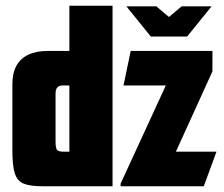

<svg xmlns="http://www.w3.org/2000/svg" viewBox="-20 -647 778 667"><path d="M419 -625H523L567 -588L611 -625H715L630 -520H504ZM126 0Q85 0 62.5 -9Q40 -18 31.5 -44.5Q23 -71 23 -123V-354Q23 -393 37 -418.5Q51 -444 78.5 -457Q106 -470 146 -470H221V-627H371V0ZM221 -120V-350H197Q185 -350 179 -343Q173 -336 173 -322V-155Q173 -130 179.5 -125Q186 -120 202 -120ZM399 -9 556 -350H409L434 -470H718V-399L591 -120H732L688 0H399Z"/></svg>

Font: Smooch Sans Thin Black
Style: Regular
Weight: 900
Version: Version 1.010